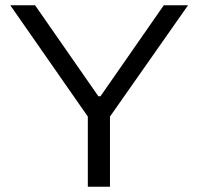

<svg xmlns="http://www.w3.org/2000/svg" viewBox="-20 -708 752 728"><path d="M313 0V-266L19 -688H113L353 -343H361L601 -688H693L397 -266V0Z"/></svg>

Font: Saira Expanded
Style: Regular
Weight: 400
Width: 7
Designer: Hector Gatti with collaboration of the Omnibus-Type team
Foundry: Omnibus-Type
Version: Version 1.100; ttfautohint (v1.8.3)